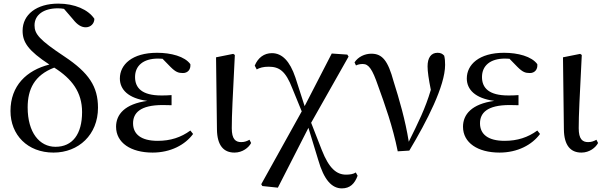

<svg xmlns="http://www.w3.org/2000/svg" viewBox="-20 -829 3345 1062"><path d="M276 15C415 15 522 -84 522 -233C522 -350 472 -426 337 -516C197 -609 171 -641 171 -689C171 -748 223 -783 300 -783C312 -783 323 -782 334 -780L384 -722C408 -691 431 -678 454 -678C482 -678 502 -699 502 -725C468 -776 393 -809 302 -809C183 -809 105 -749 105 -659C105 -595 136 -549 253 -472C127 -440 38 -355 38 -215C38 -83 132 15 276 15ZM280 -455C378 -393 434 -319 434 -209C434 -87 381 -17 287 -17C199 -17 133 -95 133 -235C133 -335 170 -413 280 -455Z M824 15C924 15 1004 -28 1048 -88L1033 -107C981 -69 923 -50 852 -50C760 -50 716 -87 716 -147C716 -203 754 -248 880 -248C891 -248 902 -248 929 -247V-303C905 -301 889 -301 872 -301C766 -301 727 -342 727 -403C727 -465 772 -505 854 -505L879 -504L923 -459C952 -430 967 -425 992 -425C1018 -425 1036 -444 1033 -474C1002 -517 926 -537 849 -537C710 -537 643 -471 643 -395C643 -334 689 -285 795 -271C670 -254 622 -196 622 -128C622 -39 704 15 824 15Z M1277 15C1322 15 1356 -13 1369 -38L1360 -56C1347 -49 1334 -43 1314 -43C1283 -43 1262 -59 1262 -120C1262 -196 1267 -284 1279 -525L1270 -531L1175 -512L1180 -114C1181 -23 1218 15 1277 15Z M1871 213C1916 213 1942 187 1958 143L1948 125C1935 134 1915 137 1894 137C1842 137 1800 103 1760 1L1701 -150L1908 -516L1901 -527L1815 -533L1665 -242L1614 -400C1583 -492 1540 -535 1484 -535C1441 -535 1407 -510 1389 -466L1400 -445C1416 -454 1436 -460 1466 -460C1525 -460 1560 -436 1597 -340L1649 -213L1425 190L1431 200L1517 209L1686 -122L1740 55C1772 167 1816 213 1871 213Z M2180 8 2244 4C2341 -158 2442 -354 2442 -470C2442 -490 2441 -504 2437 -521C2427 -532 2417 -537 2400 -537C2364 -537 2345 -509 2345 -462C2345 -433 2351 -392 2363 -332C2333 -230 2293 -150 2241 -45C2222 -165 2188 -281 2157 -379C2126 -493 2095 -532 2034 -532C1998 -532 1961 -515 1941 -484L1949 -467C1959 -472 1972 -475 1987 -475C2020 -475 2040 -445 2071 -355C2109 -250 2152 -131 2180 8Z M2743 15C2843 15 2923 -28 2967 -88L2952 -107C2900 -69 2842 -50 2771 -50C2679 -50 2635 -87 2635 -147C2635 -203 2673 -248 2799 -248C2810 -248 2821 -248 2848 -247V-303C2824 -301 2808 -301 2791 -301C2685 -301 2646 -342 2646 -403C2646 -465 2691 -505 2773 -505L2798 -504L2842 -459C2871 -430 2886 -425 2911 -425C2937 -425 2955 -444 2952 -474C2921 -517 2845 -537 2768 -537C2629 -537 2562 -471 2562 -395C2562 -334 2608 -285 2714 -271C2589 -254 2541 -196 2541 -128C2541 -39 2623 15 2743 15Z M3196 15C3241 15 3275 -13 3288 -38L3279 -56C3266 -49 3253 -43 3233 -43C3202 -43 3181 -59 3181 -120C3181 -196 3186 -284 3198 -525L3189 -531L3094 -512L3099 -114C3100 -23 3137 15 3196 15Z"/></svg>

Font: Noto Serif JP Medium
Style: Regular
Weight: 500
Designer: Ryoko NISHIZUKA 西塚涼子 (kana & ideographs); Frank Grießhammer (Latin, Greek & Cyrillic); Wenlong ZHANG 张文龙 (bopomofo); San
Foundry: Adobe
Version: Version 2.001;hotconv 1.1.0;makeotfexe 2.6.0